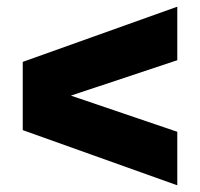

<svg xmlns="http://www.w3.org/2000/svg" viewBox="-20 -667 598 574"><path d="M510 -113 48 -278V-482L510 -647V-487L161.5 -371V-391.5L510 -273Z"/></svg>

Font: Encode Sans SC Condensed Thin Black
Style: Regular
Weight: 900
Version: Version 3.002